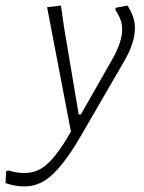

<svg xmlns="http://www.w3.org/2000/svg" viewBox="-121 -479 521 693"><path d="M99 -459 110 -382 163 -66H171L286 -268Q320 -328 320 -375Q320 -407 295 -444L297 -451L339 -459Q366 -418 366 -378Q366 -324 326 -256L173 8Q100 135 41 172.5Q-18 210 -101 182L-99 140L-92 136Q-19 158 28.5 129Q76 100 135 -4L49 -453Z"/></svg>

Font: Alegreya Sans Light
Style: Italic
Weight: 300
Italic angle: -7°
Designer: Juan Pablo del Peral
Foundry: Huerta Tipografica
Version: Version 2.007